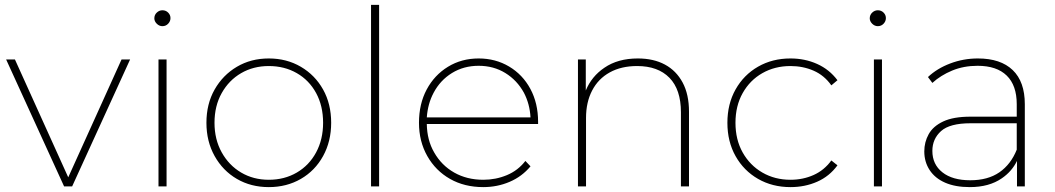

<svg xmlns="http://www.w3.org/2000/svg" viewBox="-20 -762 4315 785"><path d="M242 0 5 -519H41L259 -37L477 -519H512L275 0Z M628 0V-519H661V0ZM644 -655Q631 -655 621 -665Q611 -675 611 -687Q611 -701 621 -710.5Q631 -720 644 -720Q658 -720 667.5 -710.5Q677 -701 677 -688Q677 -675 667.5 -665Q658 -655 644 -655Z M1079 3Q1006 3 948.5 -30.5Q891 -64 857.5 -124Q824 -184 824 -260Q824 -337 857.5 -396Q891 -455 948.5 -489Q1006 -523 1079 -523Q1152 -523 1210 -489Q1268 -455 1301 -396Q1334 -337 1334 -260Q1334 -184 1301 -124Q1268 -64 1210 -30.5Q1152 3 1079 3ZM1079 -27Q1143 -27 1193.5 -56.5Q1244 -86 1272.5 -139Q1301 -192 1301 -260Q1301 -329 1272.5 -381.5Q1244 -434 1193.5 -463Q1143 -492 1079 -492Q1016 -492 966 -463Q916 -434 886.5 -381.5Q857 -329 857 -260Q857 -192 886.5 -139Q916 -86 966 -56.5Q1016 -27 1079 -27Z M1497 0V-742H1530V0Z M1956 3Q1879 3 1820 -30.5Q1761 -64 1727 -124Q1693 -184 1693 -260Q1693 -337 1724.5 -396Q1756 -455 1811.5 -489Q1867 -523 1937 -523Q2006 -523 2061.5 -490Q2117 -457 2148.5 -398.5Q2180 -340 2180 -264V-255H1725Q1726 -189 1755 -139Q1785 -86 1837 -56.5Q1889 -27 1956 -27Q2007 -27 2052.5 -46Q2098 -65 2128 -104L2149 -82Q2114 -40 2063.5 -18.5Q2013 3 1956 3ZM1725 -282H2149Q2146 -337 2122 -383Q2094 -434 2046 -463.5Q1998 -493 1937 -493Q1876 -493 1828 -463.5Q1780 -434 1753 -383Q1729 -338 1725 -282Z M2343 0V-519H2375V-392Q2399 -450 2451 -485Q2506 -523 2588 -523Q2652 -523 2698.5 -498Q2745 -473 2771 -424.5Q2797 -376 2797 -305V0H2764V-303Q2764 -396 2717 -444Q2670 -492 2585 -492Q2520 -492 2473 -466Q2426 -440 2401 -392Q2376 -344 2376 -280V0Z M3212 3Q3138 3 3079.5 -30.5Q3021 -64 2987.5 -123.5Q2954 -183 2954 -260Q2954 -337 2987.5 -396.5Q3021 -456 3079.5 -489.5Q3138 -523 3212 -523Q3271 -523 3321 -500.5Q3371 -478 3404 -434L3379 -413Q3350 -454 3306.5 -473Q3263 -492 3212 -492Q3148 -492 3097 -463Q3046 -434 3016.5 -381.5Q2987 -329 2987 -260Q2987 -191 3016.5 -138.5Q3046 -86 3097 -56.5Q3148 -27 3212 -27Q3263 -27 3306.5 -46.5Q3350 -66 3379 -106L3404 -86Q3371 -41 3321 -19Q3271 3 3212 3Z M3553 0V-519H3586V0ZM3569 -655Q3556 -655 3546 -665Q3536 -675 3536 -687Q3536 -701 3546 -710.5Q3556 -720 3569 -720Q3583 -720 3592.5 -710.5Q3602 -701 3602 -688Q3602 -675 3592.5 -665Q3583 -655 3569 -655Z M4138 0V-104Q4117 -61 4076 -33Q4024 3 3945 3Q3886 3 3844.5 -15Q3803 -33 3781 -66.5Q3759 -100 3759 -143Q3759 -181 3777 -213.5Q3795 -246 3836.5 -265.5Q3878 -285 3948 -285H4137V-336Q4137 -413 4096 -453Q4055 -493 3977 -493Q3920 -493 3873 -473.5Q3826 -454 3792 -423L3774 -447Q3811 -482 3865 -502.5Q3919 -523 3978 -523Q4071 -523 4120.5 -475.5Q4170 -428 4170 -336V0ZM4137 -258H3948Q3863 -258 3827.5 -226Q3792 -194 3792 -145Q3792 -90 3833 -57.5Q3874 -25 3947 -25Q4019 -25 4066 -57.5Q4113 -90 4137 -150Z"/></svg>

Font: Montserrat Thin ExtraLight
Style: Regular
Weight: 250
Version: Version 9.000